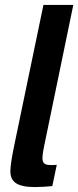

<svg xmlns="http://www.w3.org/2000/svg" viewBox="-20 -750 317 778"><path d="M158 -154 277 -730H156L39 -167C29 -119 22 -79 22 -56C22 -12 50 8 123 8C143 8 174 6 192 4L210 -82C152 -78 144 -84 158 -154Z"/></svg>

Font: Nacelle SemiBold
Style: Italic
Weight: 600
Italic angle: -12°
Designer: Sora Sagano
Foundry: Sora Sagano
Version: Version 1.000;FEAKit 1.0